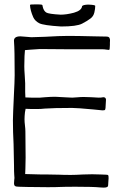

<svg xmlns="http://www.w3.org/2000/svg" viewBox="-20 -859 551 877"><path d="M394 -775Q380 -764 355 -751Q330 -738 259 -738Q178 -743 159 -753Q140 -763 132 -780Q118 -812 117 -836Q117 -838 123.5 -838.5Q130 -839 146 -839Q167 -839 171 -837.5Q175 -836 175 -829Q179 -810 191 -802Q202 -795 257 -792Q284 -792 318 -801Q353 -811 355 -831Q359 -837 382 -838Q415 -837 415 -832Q415 -819 411 -802Q407 -785 394 -775ZM482 -654Q482 -631 478 -631Q472 -631 464.5 -632.5Q457 -634 446 -634H286L162 -635Q156 -635 117 -632L94 -630L92 -603Q91 -588 91 -556Q91 -540 93 -514Q95 -490 95 -479V-439Q95 -423 96 -414Q105 -413 123 -413H163Q169 -413 187 -415Q213 -417 232 -417Q240 -417 288 -414L310 -413Q318 -413 333 -414.5Q348 -416 362 -416L395 -415Q421 -413 431 -413Q442 -413 446 -414L452 -415Q459 -415 462 -410.5Q465 -406 464 -402Q463 -395 463 -384.5Q463 -374 462 -366Q461 -358 459 -356.5Q457 -355 447 -355L407 -359Q332 -366 309 -366Q224 -366 184 -363Q168 -361 149 -361Q130 -361 125 -361Q106 -361 97 -362L94 -346Q92 -328 92 -314Q92 -302 94 -286Q96 -270 96 -258L97 -139L96 -89Q95 -80 95 -64Q108 -63 133 -63Q154 -62 198 -62L252 -61Q269 -60 304 -60Q325 -60 359 -62L401 -63Q425 -63 441 -62Q457 -61 465 -61Q473 -61 474.5 -58Q476 -55 476 -45Q476 -38 475 -30.5Q474 -23 474 -14Q474 -7 469 -4.5Q464 -2 453 -2Q442 -2 435 -3Q408 -6 326 -6Q276 -6 254 -5Q237 -4 198 -4L105 -5Q89 -6 67 -6Q53 -6 48.5 -9.5Q44 -13 44 -21L45 -37Q46 -41 46 -46Q46 -49 45 -60.5Q44 -72 44 -103Q44 -133 42 -201Q39 -257 39 -309Q39 -331 44 -436Q45 -457 46 -478Q47 -499 47 -516Q47 -632 44 -669Q41 -693 73 -693Q81 -693 99 -691Q115 -689 123 -689L186 -691Q254 -695 291 -695Q334 -695 412 -693Q437 -692 465 -692Q477 -692 480 -686Q483 -680 482.5 -673.5Q482 -667 482 -665Z"/></svg>

Font: Barrio
Style: Regular
Weight: 400
Designer: Pablo Cosgaya & Sergio Jimenez
Foundry: Pablo Cosgaya & Sergio Jimenez
Version: Version 1.005